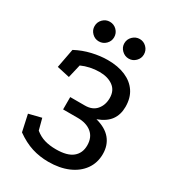

<svg xmlns="http://www.w3.org/2000/svg" viewBox="-192 -890 911 1011"><g transform="rotate(30 263.0 -384.5)"><path d="M78 -558Q123 -582 172.5 -593.5Q222 -605 267 -605Q329 -605 374.5 -585.5Q420 -566 445 -529Q470 -492 470 -438Q470 -390 446 -357Q422 -324 370 -305Q431 -289 461 -252.5Q491 -216 491 -163Q491 -109 462 -68.5Q433 -28 381.5 -6Q330 16 262 16Q209 16 161.5 1Q114 -14 65 -49L43 -150L119 -169L137 -101Q164 -79 194.5 -70Q225 -61 264 -61Q332 -61 364.5 -87.5Q397 -114 397 -161Q397 -210 365.5 -236Q334 -262 281 -262H192V-337H281Q327 -337 351 -365.5Q375 -394 375 -436Q375 -482 343 -505.5Q311 -529 260 -529Q232 -529 204 -523Q176 -517 152 -506L133 -425L56 -442ZM357 -785Q381 -785 398.5 -767.5Q416 -750 416 -725Q416 -701 398.5 -683.5Q381 -666 357 -666Q333 -666 315 -683.5Q297 -701 297 -725Q297 -750 315 -767.5Q333 -785 357 -785ZM175 -785Q200 -785 217.5 -767.5Q235 -750 235 -725Q235 -701 217.5 -683.5Q200 -666 175 -666Q151 -666 133.5 -683.5Q116 -701 116 -725Q116 -750 133.5 -767.5Q151 -785 175 -785Z"/></g></svg>

Font: Podkova Medium
Style: Regular
Weight: 500
Designer: Ilya Yudin
Foundry: Cyreal (www.cyreal.org)
Version: Version 2.103